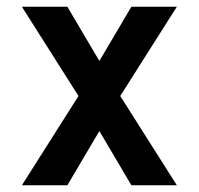

<svg xmlns="http://www.w3.org/2000/svg" viewBox="-20 -550 590 570"><path d="M45 0 213 -265 45 -530H180L275 -369L370 -530H505L337 -265L505 0H370L275 -161L180 0Z"/></svg>

Font: Lode Term
Style: Bold
Weight: 700
Monospace: yes
Designer: Belleve Invis
Foundry: Belleve Invis
Version: Version 29.2.0